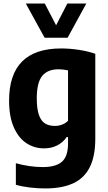

<svg xmlns="http://www.w3.org/2000/svg" viewBox="-20 -828 609 1078"><path d="M69 209.5V88.5Q147 110 220.5 110Q294 110 328 79.8Q362 49.5 362 -22V-58.5H354.5Q334 -28.5 301.5 -11.8Q269 5 226.5 5Q173.5 5 129.2 -23.5Q85 -52 58 -112.2Q31 -172.5 31 -263Q31 -555.5 322.5 -556Q371.5 -556 422.5 -548.2Q473.5 -540.5 515 -526V-49Q515 49 484 110.8Q453 172.5 390.8 201.2Q328.5 230 233.5 230Q193 230 149.5 225Q106 220 69 209.5ZM362 -150V-433Q333 -439 308.5 -439Q247 -439 216.8 -401.5Q186.5 -364 186.5 -276.5Q186.5 -217 198.5 -182.8Q210.5 -148.5 232.8 -134.8Q255 -121 289 -121Q309.5 -121 329 -128.5Q348.5 -136 362 -150ZM358 -808H464.5L359.5 -616H230.5L125 -808H231.5L295 -686Z"/></svg>

Font: Encode Sans Semi Condensed
Style: Bold
Weight: 700
Width: 4
Designer: Multiple Designers
Foundry: Impallari Type
Version: Version 2.000